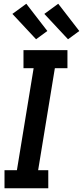

<svg xmlns="http://www.w3.org/2000/svg" viewBox="-20 -1002 442 1022"><path d="M237 0H4V-96H70L159 -639H105V-735H339V-639H272L183 -96H237ZM342 -793 216 -928 290 -982 402 -837ZM172 -793 46 -928 120 -982 232 -837Z"/></svg>

Font: Iosevka Custom
Style: Bold Italic
Weight: 700
Italic angle: -9°
Designer: Belleve Invis
Foundry: Belleve Invis
Version: Version 30.3.1; ttfautohint (v1.8.3)